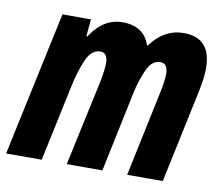

<svg xmlns="http://www.w3.org/2000/svg" viewBox="-76 -638 833 717"><g transform="rotate(10 340.0 -279.0)"><path d="M125 0 187 -292Q197 -341 216.5 -388.5Q236 -436 271 -436Q299 -436 299 -396Q299 -384 296.5 -365Q294 -346 290 -326L220 0H355L420 -310Q429 -352 447.5 -394Q466 -436 498 -436Q527 -436 527 -395Q527 -369 517 -323L449 0H584L660 -359Q670 -409 670 -442Q670 -558 566 -558Q492 -558 441 -489H438Q415 -558 334 -558Q261 -558 213 -483H209L215 -548H107L-10 0Z"/></g></svg>

Font: Noto Sans UI Condensed ExtraBold
Style: Italic
Weight: 800
Width: 3
Designer: Monotype Design Team
Foundry: Monotype Imaging Inc.
Version: 1.001